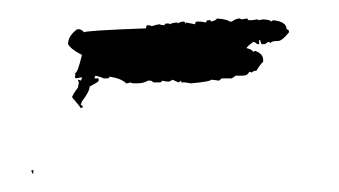

<svg xmlns="http://www.w3.org/2000/svg" viewBox="-20 -290 367 208"><path d="M214.8 -270Q226.6 -269 229 -266.6H231Q235.8 -270 239.7 -270L241.7 -269L248 -270Q248.5 -268.1 250 -268.1H252.4L258.8 -269Q259.8 -269 259.8 -268.1L265.1 -269Q273.4 -268.6 273.4 -266.6L275.9 -268.1Q290.5 -266.6 290.5 -258.3Q293 -257.8 293 -256.3V-254.9Q285.6 -245.6 281.2 -245.6Q273.4 -245.6 273.4 -243.2L271.5 -244.6H270.5L267.1 -242.2H263.2L261.7 -246.6H260.7V-242.2H258.8L255.4 -244.6H254.4Q247.1 -239.3 247.1 -237.8Q252.4 -236.8 254.4 -233.9L256.3 -234.9Q265.1 -231.9 265.1 -225.1V-223.1Q262.2 -220.7 257.8 -213.4Q254.9 -213.4 252.4 -211.4L250 -212.4Q248.5 -208 242.7 -208H235.4L231 -205.1H220.2L217.3 -202.6Q211.4 -203.6 208.5 -203.6Q208.5 -201.7 187 -199.7L180.7 -200.7H176.3V-202.6L173.3 -200.7L167 -203.6L163.6 -201.7H160.6L155.3 -202.6Q155.3 -200.7 152.8 -200.7H146.5L143.6 -202.6H140.1Q136.2 -199.7 127.4 -199.7H125.5Q123 -199.7 121.1 -200.7Q119.1 -199.7 116.7 -199.7Q111.3 -205.1 98.6 -207Q98.6 -205.1 96.2 -205.1H92.3Q89.8 -206.5 83.5 -208L82.5 -206.1V-205.1H86.9V-202.6Q86.9 -201.2 77.1 -196.3Q77.1 -190.9 68.8 -180.2L67.4 -176.3Q69.8 -175.8 69.8 -173.8L67.4 -172.9Q67.4 -173.8 58.1 -184.6Q58.1 -186.5 64.5 -195.3L65.4 -200.7Q64.5 -202.6 64.5 -203.6H65.4L67.4 -202.6L68.8 -205.1V-206.1H67.4L62 -205.1L61 -207L62 -209Q61 -209 61 -210.4Q64 -210.4 68.8 -230.5Q57.1 -236.3 53.7 -242.2Q53.7 -251 63.5 -258.3H66.4Q70.8 -256.3 70.8 -254.9Q70.8 -256.8 138.2 -259.3Q138.2 -262.7 140.1 -262.7Q142.6 -262.7 144.5 -261.7Q150.9 -263.7 152.8 -263.7Q154.8 -262.7 158.2 -262.7Q158.7 -264.6 160.6 -264.6H162.6Q163.6 -264.6 163.6 -263.7Q167.5 -265.6 172.4 -265.6V-264.6Q175.8 -266.6 178.7 -266.6Q180.7 -266.6 180.7 -264.6Q181.6 -264.6 181.6 -265.6L191.4 -263.7Q191.4 -266.6 193.4 -266.6H197.8L203.1 -265.6Q203.6 -268.1 205.6 -268.1H207.5Q208.5 -268.1 208.5 -266.6Q214.8 -268.1 214.8 -270ZM13.7 -105Q15.1 -103 15.1 -102.1H16.1V-106Z"/></svg>

Font: Otrack
Style: Regular
Weight: 400
Designer: Sodina
Foundry: Sodina
Version: Version 2.10 June 16, 2016